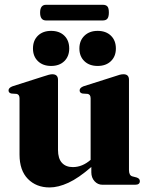

<svg xmlns="http://www.w3.org/2000/svg" viewBox="-20 -790 641 821"><path d="M63.5 -129V-369.5Q63.5 -386 51 -388.5L29 -390Q16.5 -392.5 16.5 -403.5Q16.5 -414.5 33.5 -421L165 -463Q192 -472.5 203.5 -472.5Q228 -472.5 228 -449V-149.5Q228 -112 244.8 -93.8Q261.5 -75.5 291.5 -75.5Q332 -75.5 367.5 -106.5V-369.5Q367.5 -386 355 -388.5L333 -390Q320.5 -392.5 320.5 -403.5Q320.5 -414.5 337 -421L469 -463Q483 -468 491.5 -470.2Q500 -472.5 508 -472.5Q531.5 -472.5 531.5 -449V-63.5Q531.5 -40 545.5 -36L564.5 -31Q578 -26.5 578 -15.5Q578 0 558 0H418Q398 0 384.2 -15.2Q370.5 -30.5 370.5 -53V-76Q316 -28.5 272.5 -8.5Q229 11.5 192 11.5Q135 11.5 99.2 -25Q63.5 -61.5 63.5 -129ZM198.5 -508Q163.5 -508 142.2 -528.5Q121 -549 121 -582.5Q121 -617 142.2 -637.5Q163.5 -658 198.5 -658Q234 -658 255 -637.5Q276 -617 276 -582.5Q276 -549 255 -528.5Q234 -508 198.5 -508ZM397.5 -508Q362 -508 340.8 -528.5Q319.5 -549 319.5 -582.5Q319.5 -616.5 341 -637.2Q362.5 -658 397.5 -658Q433 -658 454.2 -637.5Q475.5 -617 475.5 -582.5Q475.5 -549 454.2 -528.5Q433 -508 397.5 -508ZM151.5 -736Q151.5 -769.5 177 -769.5H419.5Q433 -769.5 439.2 -762.5Q445.5 -755.5 445.5 -736.5Q445.5 -718 439.2 -710.2Q433 -702.5 419.5 -702.5H177Q151.5 -702.5 151.5 -736Z"/></svg>

Font: Fraunces 72pt S000
Style: Bold
Weight: 700
Version: Version 1.000; ttfautohint (v1.8.3)